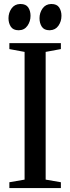

<svg xmlns="http://www.w3.org/2000/svg" viewBox="-20 -964 360 984"><path d="M75 -809Q47.5 -809 35.5 -827.2Q23.5 -845.5 23.5 -870.5Q23.5 -898.5 39 -920.5Q54.5 -942.5 82.5 -943.5H85Q113 -943.5 124.8 -925.8Q136.5 -908 136.5 -883Q136.5 -854.5 120.8 -832Q105 -809.5 77 -809ZM233.5 -809Q206 -809 194.2 -827.2Q182.5 -845.5 182.5 -870.5Q182.5 -898.5 198 -920.5Q213.5 -942.5 241.5 -943.5H243.5Q271.5 -943.5 283.2 -925.8Q295 -908 295 -883Q295 -854.5 279.5 -832.2Q264 -810 236 -809ZM106 -43.5V-698L28 -712.5V-743H292V-712.5L214 -698V-43.5L292 -30V0H28V-30Z"/></svg>

Font: Merriweather 96pt
Style: Regular
Weight: 400
Version: Version 2.100